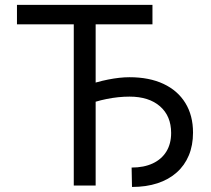

<svg xmlns="http://www.w3.org/2000/svg" viewBox="-20 -747 848 773"><path d="M323.9 -400.6Q367.5 -417.3 415.1 -426.7Q462.7 -436.1 501.4 -436.1Q581 -436.1 638.1 -409.3Q695.3 -382.5 726.2 -332.4Q757.1 -282.3 757.1 -213.1Q757.1 -161.9 740.2 -121.4Q723.4 -81 691.4 -52.6Q659.4 -24.1 614 -9.2Q568.5 5.7 511.4 5.7L509.9 -72.4Q559.3 -72.4 595 -89.1Q630.7 -105.8 649.9 -137.1Q669 -168.3 669 -211.6Q669 -279.8 624.3 -318.9Q579.5 -358 501.4 -358Q457 -358 409.6 -348.5Q362.2 -339.1 323.9 -322.4ZM365.1 -711.6V0H277V-711.6ZM593.8 -727.3V-649.1H48.3V-727.3Z"/></svg>

Font: DeltaSans
Style: Regular
Weight: 400
Designer: Rasmus Andersson
Foundry: rsms
Version: Version 3.012